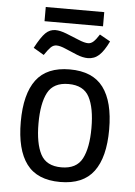

<svg xmlns="http://www.w3.org/2000/svg" viewBox="-54 -795 593 843"><g transform="rotate(5 242.5 -374.0)"><path d="M242.7 5.4Q141.6 5.4 94.7 -57.4Q47.9 -120.1 47.9 -242.7Q47.9 -365.2 94.7 -428Q141.6 -490.7 242.7 -490.7Q343.8 -490.7 390.6 -428Q437.5 -365.2 437.5 -242.7Q437.5 -120.1 390.6 -57.4Q343.8 5.4 242.7 5.4ZM242.7 -59.1Q309.1 -59.1 334.2 -106.9Q359.4 -154.8 359.4 -242.7Q359.4 -331.1 334.2 -378.7Q309.1 -426.3 242.7 -426.3Q176.3 -426.3 151.1 -378.7Q126 -331.1 126 -242.7Q126 -154.8 151.1 -106.9Q176.3 -59.1 242.7 -59.1ZM122.6 -543.9 76.2 -571.3Q102.1 -620.1 121.1 -638.7Q140.1 -657.2 164.6 -657.2Q185.1 -657.2 213.4 -646.2Q241.7 -635.3 268.8 -623.8Q295.9 -612.3 312 -612.3Q324.7 -612.3 335.7 -622.3Q346.7 -632.3 360.8 -654.8L407.7 -628.4Q387.2 -585.4 366.2 -566.2Q345.2 -546.9 316.4 -546.9Q294.4 -546.9 267.8 -557.6Q241.2 -568.4 216.3 -579.3Q191.4 -590.3 175.3 -590.3Q161.1 -590.3 149.9 -579.1Q138.7 -567.9 122.6 -543.9ZM113.3 -691.9V-754.4H371.1V-691.9Z"/></g></svg>

Font: Anaheim Medium
Style: Regular
Weight: 500
Version: Version 2.001